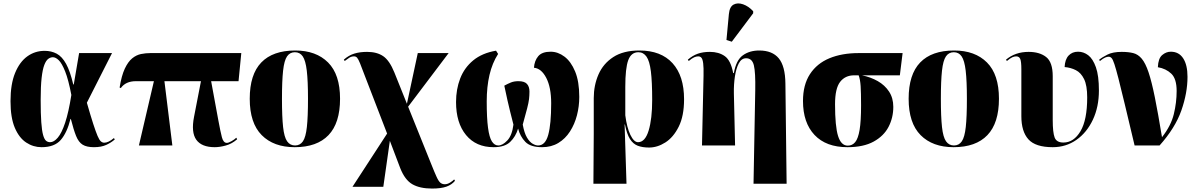

<svg xmlns="http://www.w3.org/2000/svg" viewBox="-20 -844 6944 1114"><path d="M221 10Q173 10 132 -17Q91 -44 66 -102.5Q41 -161 41 -257Q41 -356 67.5 -420.5Q94 -485 138.5 -517Q183 -549 239 -549Q278 -549 309 -532.5Q340 -516 363.5 -473.5Q387 -431 405 -354H408L439 -536H630L484 -248Q506 -171 521 -125Q536 -79 546 -55.5Q556 -32 565 -24Q574 -16 585 -16Q609 -16 641 -43L646 -35Q626 -17 597 -3.5Q568 10 525 10Q483 10 459.5 -4.5Q436 -19 421.5 -55Q407 -91 391 -154H389Q369 -74 332.5 -32Q296 10 221 10ZM271 -19Q293 -19 315.5 -45.5Q338 -72 358 -132Q378 -192 394 -293Q377 -382 358 -429.5Q339 -477 321 -494.5Q303 -512 287 -512Q273 -512 260 -502.5Q247 -493 237 -467Q227 -441 221.5 -392Q216 -343 216 -264Q216 -184 219.5 -135Q223 -86 230 -61Q237 -36 247 -27.5Q257 -19 271 -19Z M786 0 873 -373H769Q709 -373 681 -333L674 -336Q685 -405 704 -445.5Q723 -486 747 -505.5Q771 -525 798 -530.5Q825 -536 852 -536H1380L1364 -373H1205L1247 -145Q1259 -80 1267.5 -47.5Q1276 -15 1296 -15Q1306 -15 1323.5 -25Q1341 -35 1351 -45L1356 -36Q1325 -9 1289.5 0.5Q1254 10 1226 10Q1150 10 1119 -33Q1088 -76 1106 -167L1146 -373H934L980 0Z M1690 10Q1568 10 1498.5 -60Q1429 -130 1429 -271Q1429 -412 1496 -481.5Q1563 -551 1693 -551Q1814 -551 1883.5 -481.5Q1953 -412 1953 -271Q1953 -130 1886 -60Q1819 10 1690 10ZM1692 0Q1721 0 1737.5 -24Q1754 -48 1760.5 -107Q1767 -166 1767 -271Q1767 -375 1760 -434Q1753 -493 1736.5 -517Q1720 -541 1691 -541Q1662 -541 1645.5 -517Q1629 -493 1622.5 -434Q1616 -375 1616 -271Q1616 -166 1622.5 -107Q1629 -48 1646 -24Q1663 0 1692 0Z M2487 250Q2416 250 2372.5 225Q2329 200 2302 131L2242 -27L2204 240H2025L2226 -69L2098 -401Q2079 -452 2069 -476.5Q2059 -501 2052 -509Q2045 -517 2034 -517Q2019 -517 2006.5 -509Q1994 -501 1980 -490L1975 -498Q2003 -523 2035.5 -533Q2068 -543 2110 -543Q2167 -543 2203.5 -518Q2240 -493 2268 -424L2341 -242L2404 -536H2583L2348 -225L2482 108Q2502 158 2513.5 183Q2525 208 2535.5 216.5Q2546 225 2561 225Q2576 225 2592 215Q2608 205 2615 197L2620 205Q2601 228 2570 239Q2539 250 2487 250Z M2844 10Q2742 10 2684 -60.5Q2626 -131 2626 -252Q2626 -326 2650 -388.5Q2674 -451 2725.5 -493.5Q2777 -536 2858 -550L2870 -531Q2836 -478 2820 -409Q2804 -340 2804 -256Q2804 -159 2811.5 -103Q2819 -47 2834 -23.5Q2849 0 2871 0Q2896 0 2923.5 -29Q2951 -58 2959 -121Q2936 -210 2924.5 -261.5Q2913 -313 2906 -347Q2926 -358 2944.5 -365.5Q2963 -373 2988 -373Q3023 -373 3037.5 -357Q3052 -341 3052 -313Q3052 -290 3049.5 -269Q3047 -248 3038.5 -215Q3030 -182 3013 -121Q3022 -72 3037.5 -46Q3053 -20 3070.5 -10Q3088 0 3102 0Q3144 0 3161 -62Q3178 -124 3178 -245Q3178 -337 3149.5 -392Q3121 -447 3078 -451Q3081 -492 3103 -518Q3125 -544 3175 -544Q3217 -544 3255 -515.5Q3293 -487 3317 -429Q3341 -371 3341 -282Q3341 -227 3327.5 -175Q3314 -123 3287 -81Q3260 -39 3219.5 -14.5Q3179 10 3125 10Q3058 10 3028 -21Q2998 -52 2986 -98Q2972 -51 2940 -20.5Q2908 10 2844 10Z M3423 222 3425 -68V-275Q3425 -349 3452.5 -412Q3480 -475 3538.5 -513Q3597 -551 3690 -551Q3815 -551 3882 -477.5Q3949 -404 3949 -268Q3949 -171 3918 -109Q3887 -47 3840.5 -17.5Q3794 12 3746 12Q3707 12 3680 1.5Q3653 -9 3635 -37.5Q3617 -66 3606 -122H3604L3615 222ZM3682 -19Q3723 -19 3743.5 -86.5Q3764 -154 3764 -264Q3764 -369 3756.5 -429.5Q3749 -490 3731 -515.5Q3713 -541 3684 -541Q3642 -541 3625 -494.5Q3608 -448 3608 -340V-175Q3617 -104 3637.5 -61.5Q3658 -19 3682 -19Z M4352 222 4362 -320Q4364 -424 4354 -465Q4344 -506 4309 -506Q4282 -506 4266.5 -476.5Q4251 -447 4244 -400.5Q4237 -354 4238 -303L4245 0H4053L4062 -405Q4063 -452 4060 -476Q4057 -500 4050 -508.5Q4043 -517 4031 -517Q4020 -517 4007.5 -511.5Q3995 -506 3976 -490L3971 -498Q3999 -522 4029 -532.5Q4059 -543 4099 -543Q4150 -543 4185 -518.5Q4220 -494 4234 -420H4238Q4251 -495 4290 -523Q4329 -551 4385 -551Q4461 -551 4498.5 -505.5Q4536 -460 4537 -359L4544 222ZM4226 -602 4195 -612 4209 -762Q4213 -805 4236.5 -817.5Q4260 -830 4291.5 -819Q4323 -808 4350 -779V-767Z M4897 10Q4773 10 4706 -61Q4639 -132 4639 -258Q4639 -352 4679.5 -414Q4720 -476 4792.5 -506Q4865 -536 4962 -536H5217L5201 -407H4981Q5031 -397 5072.5 -373.5Q5114 -350 5138.5 -312.5Q5163 -275 5163 -224Q5163 -161 5135.5 -108Q5108 -55 5049 -22.5Q4990 10 4897 10ZM4899 1Q4925 1 4942 -19.5Q4959 -40 4967.5 -90.5Q4976 -141 4976 -233Q4976 -306 4973.5 -344.5Q4971 -383 4962 -407H4936Q4884 -407 4854.5 -369Q4825 -331 4825 -239Q4825 -111 4842.5 -55Q4860 1 4899 1Z M5513 10Q5391 10 5321.5 -60Q5252 -130 5252 -271Q5252 -412 5319 -481.5Q5386 -551 5516 -551Q5637 -551 5706.5 -481.5Q5776 -412 5776 -271Q5776 -130 5709 -60Q5642 10 5513 10ZM5515 0Q5544 0 5560.5 -24Q5577 -48 5583.5 -107Q5590 -166 5590 -271Q5590 -375 5583 -434Q5576 -493 5559.5 -517Q5543 -541 5514 -541Q5485 -541 5468.5 -517Q5452 -493 5445.5 -434Q5439 -375 5439 -271Q5439 -166 5445.5 -107Q5452 -48 5469 -24Q5486 0 5515 0Z M6088 10Q5988 10 5947 -35.5Q5906 -81 5906 -170V-441Q5906 -487 5899.5 -502Q5893 -517 5876 -517Q5865 -517 5853 -511.5Q5841 -506 5822 -490L5817 -498Q5871 -543 5948 -543Q6012 -543 6050 -513Q6088 -483 6088 -402V-148Q6088 -76 6099 -46.5Q6110 -17 6150 -17Q6210 -17 6249 -82.5Q6288 -148 6288 -279Q6288 -348 6270 -385Q6252 -422 6222 -437Q6192 -452 6157 -455Q6159 -499 6180 -521.5Q6201 -544 6235 -544Q6267 -544 6294 -523.5Q6321 -503 6338.5 -454Q6356 -405 6356 -319Q6356 -224 6321 -149.5Q6286 -75 6225.5 -32.5Q6165 10 6088 10Z M6563 0Q6529 -143 6506.5 -237.5Q6484 -332 6469.5 -388Q6455 -444 6446 -471.5Q6437 -499 6429.5 -507Q6422 -515 6412 -515Q6404 -515 6392 -510Q6380 -505 6362 -490L6357 -497Q6375 -512 6406 -527.5Q6437 -543 6488 -543Q6527 -543 6555 -536Q6583 -529 6604.5 -503.5Q6626 -478 6644 -424.5Q6662 -371 6680.5 -279.5Q6699 -188 6722 -48Q6774 -114 6790.5 -181.5Q6807 -249 6807 -316Q6807 -387 6776 -416.5Q6745 -446 6698 -454Q6700 -505 6723 -524.5Q6746 -544 6773 -544Q6820 -544 6845 -505.5Q6870 -467 6870 -398Q6870 -305 6834.5 -203.5Q6799 -102 6708 0Z"/></svg>

Font: Noto Serif Display SemiCondensed Black
Style: Regular
Weight: 900
Width: 4
Designer: Monotype Design Team
Foundry: Monotype Imaging Inc.
Version: Version 2.009